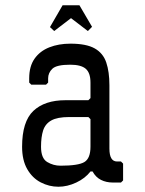

<svg xmlns="http://www.w3.org/2000/svg" viewBox="-20 -694 552 730"><path d="M210 -64Q278 -64 301 -78Q324 -92 324 -136V-241L316 -249H243Q198 -249 175 -236Q152 -223 144 -198Q136 -173 136 -136Q136 -92 159.5 -78Q183 -64 210 -64ZM202 16Q167 16 135 -0.5Q103 -17 83.5 -51Q64 -85 64 -136Q64 -232 107 -272.5Q150 -313 229 -313H316L324 -321V-380Q324 -417 306 -432.5Q288 -448 247 -448Q195 -448 179 -432.5Q163 -417 163 -396V-380L155 -372H99L91 -380V-396Q91 -442 111.5 -471Q132 -500 167.5 -514Q203 -528 248 -528Q308 -528 340 -510Q372 -492 384 -456.5Q396 -421 396 -370V-129Q396 -80 425 -80H440L448 -72V-8L440 0H409Q384 0 364 -10Q344 -20 332 -42H324Q304 -16 270 0Q236 16 202 16ZM170 -591 218 -674H282L330 -592L314 -576L250 -625L186 -576Z"/></svg>

Font: Hasubi Mono
Style: Regular
Weight: 400
Designer: Eli Heuer
Foundry: Eli Heuer
Version: Version 1.000